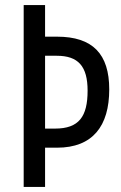

<svg xmlns="http://www.w3.org/2000/svg" viewBox="-20 -734 476 754"><path d="M409 -383C409 -522 344 -590 204 -590H157V-714H73V0H157V-154H204C344 -154 409 -239 409 -383ZM196 -229H157V-515H203C287 -515 324 -474 324 -378C324 -276 290 -229 196 -229Z"/></svg>

Font: Noto Sans Gurmukhi UI ExtraCondensed
Style: Regular
Weight: 400
Width: 2
Designer: Jelle Bosma - Monotype Design Team
Foundry: Monotype Imaging Inc.
Version: Version 2.004